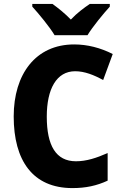

<svg xmlns="http://www.w3.org/2000/svg" viewBox="-20 -951 627 981"><path d="M259 -771H427C453 -814 508 -881 541 -917V-931H439C408 -910 374 -885 342 -851C310 -884 277 -910 248 -931H145V-917C178 -881 234 -813 259 -771ZM364 -587C412 -587 460 -568 507 -542L556 -675C493 -707 426 -724 359 -724C162 -724 50 -572 50 -356C50 -131 147 10 350 10C418 10 474 -2 530 -28V-169C473 -144 422 -127 368 -127C266 -127 219 -207 219 -355C219 -497 269 -587 364 -587Z"/></svg>

Font: Noto Sans Gurmukhi UI SemiCondensed ExtraBold
Style: Regular
Weight: 800
Width: 4
Designer: Jelle Bosma - Monotype Design Team
Foundry: Monotype Imaging Inc.
Version: Version 2.004